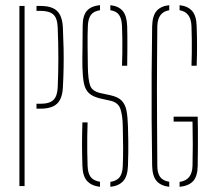

<svg xmlns="http://www.w3.org/2000/svg" viewBox="-20 -719 828 742"><path d="M121 -299V-318H136Q171.5 -318 186.5 -332.8Q201.5 -347.5 203 -381Q205.5 -437.5 205.5 -494.5Q205.5 -551.5 203 -613Q201.5 -650 185.5 -663.5Q169.5 -677 137 -677H121V-696H137Q166 -696 184.5 -687.5Q203 -679 212.2 -660.8Q221.5 -642.5 223 -613Q225 -570.5 225.8 -531.2Q226.5 -492 225.8 -454.8Q225 -417.5 223 -381Q221.5 -352 212.2 -334Q203 -316 184.2 -307.5Q165.5 -299 136 -299ZM55 0V-696H75V0Z M406.5 3V-16Q431.5 -20 442.5 -34.5Q453.5 -49 454.5 -78Q456 -116.5 455.8 -150.2Q455.5 -184 454.5 -231Q454 -271.5 445.5 -297.5Q437 -323.5 405.5 -330L369.5 -338Q338.5 -345 323.8 -359Q309 -373 304.2 -397.5Q299.5 -422 298.5 -460Q298 -490 298.8 -534.8Q299.5 -579.5 299.5 -619Q299.5 -657.5 315.2 -676.5Q331 -695.5 366.5 -699V-679.5Q342 -676 331.2 -661.2Q320.5 -646.5 319.5 -618Q318 -582 318.5 -541Q319 -500 319.5 -460Q320.5 -410 328.5 -388Q336.5 -366 369.5 -359L406.5 -351Q436.5 -344.5 450.5 -329.8Q464.5 -315 469 -290.8Q473.5 -266.5 474.5 -231Q475.5 -195.5 475.8 -173Q476 -150.5 475.8 -129.5Q475.5 -108.5 474.5 -78Q473 -37.5 456 -19Q439 -0.5 406.5 3ZM366.5 3Q333 -1 316.2 -20Q299.5 -39 298.5 -78Q297 -124 297 -160.8Q297 -197.5 298.5 -246H318.5Q317.5 -219.5 317.2 -191.5Q317 -163.5 317.2 -134.8Q317.5 -106 318.5 -78Q319.5 -49.5 330.5 -35Q341.5 -20.5 366.5 -16.5ZM451.5 -465Q452.5 -490 452.8 -515.8Q453 -541.5 452.8 -567.2Q452.5 -593 451.5 -618Q450.5 -646.5 440.2 -661.2Q430 -676 406.5 -679.5V-699Q438.5 -695.5 454.2 -676.8Q470 -658 471.5 -618Q472 -602.5 472.2 -578.8Q472.5 -555 472.2 -525.8Q472 -496.5 471.5 -465Z M634 3Q601 -1 585 -19.8Q569 -38.5 568 -78Q566.5 -171.5 566 -258.5Q565.5 -345.5 566 -433.5Q566.5 -521.5 568 -618Q569 -658 585.2 -676.8Q601.5 -695.5 634 -699V-679.5Q589.5 -672.5 588 -618Q587.5 -553 587 -494.8Q586.5 -436.5 586.5 -375.8Q586.5 -315 587 -242.8Q587.5 -170.5 588 -78Q588 -50 598.8 -35.2Q609.5 -20.5 634 -16.5ZM674 3V-16Q722.5 -22.5 724 -78Q725 -116.5 725 -160Q725 -203.5 724 -249H651V-268H744Q744.5 -250.5 744.8 -219Q745 -187.5 744.8 -150.2Q744.5 -113 744 -78Q743.5 -38 726.5 -19.2Q709.5 -0.5 674 3ZM720 -465Q721 -491 721.2 -515.8Q721.5 -540.5 721.2 -565.8Q721 -591 720 -618Q718 -672.5 674 -679.5V-699Q705.5 -695.5 722.2 -677Q739 -658.5 740 -618Q741.5 -575.5 741.5 -540.5Q741.5 -505.5 740 -465Z"/></svg>

Font: Big Shoulders Stencil Display SC Thin
Style: Regular
Weight: 100
Designer: Patric King
Foundry: XO Type Co
Version: Version 2.001